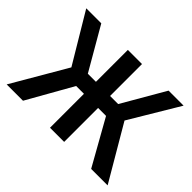

<svg xmlns="http://www.w3.org/2000/svg" viewBox="-115 -739 940 940"><g transform="rotate(45 355.0 -269.5)"><path d="M6 0H119L252 -235H306V0H404V-235H459L591 0H705L539 -283L692 -539H588L460 -318H404V-539H306V-318H250L122 -539H18L171 -283Z"/></g></svg>

Font: Noto Sans SemiCondensed Medium
Style: Regular
Weight: 500
Width: 4
Designer: Monotype Design Team
Foundry: Monotype Imaging Inc.
Version: Version 2.013